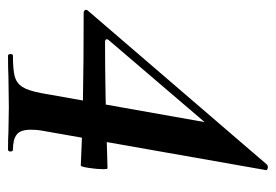

<svg xmlns="http://www.w3.org/2000/svg" viewBox="-122 -550 672 467"><g transform="rotate(90 213.5 -316.0)"><path d="M115 -12Q150 -12 166 -16.5Q182 -21 191 -35Q200 -49 206 -81L280 -498L331 -542L78 -246Q75 -243 75 -240Q75 -236 82 -236Q204 -236 351 -241L389 -242Q391 -242 391 -232Q391 -217 388 -197Q385 -177 382 -177Q249 -184 11 -184Q6 -184 4 -187.5Q2 -191 6 -195L380 -630Q382 -632 386 -632Q389 -632 391.5 -630.5Q394 -629 393 -626L297 -81Q295 -71 295 -55Q295 -30 307 -21Q319 -12 343 -12Q348 -12 348 -6Q348 0 343 0Q318 0 301 -1L240 -2L166 -1Q146 0 115 0Q111 0 111 -6Q111 -12 115 -12Z"/></g></svg>

Font: Cormorant Infant
Style: Bold Italic
Weight: 700
Italic angle: -10°
Designer: Christian Thalmann (Catharsis Fonts)
Foundry: Catharsis Fonts
Version: Version 4.000